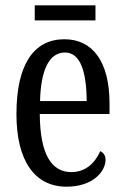

<svg xmlns="http://www.w3.org/2000/svg" viewBox="-20 -694 471 724"><path d="M111 -617H340V-674H111ZM231 10C333 10 378 -50 378 -91C378 -109 369 -119 358 -124C339 -81 304 -45 249 -45C173 -45 131 -114 130 -264H393V-304C393 -462 329 -546 223 -546C108 -546 42 -452 42 -264C42 -90 109 10 231 10ZM307 -313H131C134 -430 165 -496 225 -496C284 -496 306 -422 307 -313Z"/></svg>

Font: Noto Serif Armenian ExtraCondensed
Style: Regular
Weight: 400
Width: 2
Designer: Monotype Design Team
Foundry: Monotype Imaging Inc.
Version: Version 2.008